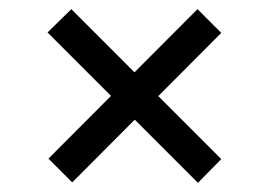

<svg xmlns="http://www.w3.org/2000/svg" viewBox="-20 -440 590 420"><path d="M413 -40 84 -369 136 -420 464 -92ZM138 -41 86 -93 412 -420 464 -368Z"/></svg>

Font: Ysabeau Office SemiBold
Style: Italic
Weight: 600
Italic angle: -12°
Designer: Christian Thalmann (Catharsis Fonts)
Version: Version 2.001;gftools[0.9.30]; featfreeze: tnum,lnum,ss02